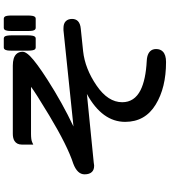

<svg xmlns="http://www.w3.org/2000/svg" viewBox="40 -874 919 1040"><g transform="rotate(-90 500.0 -353.5)"><path d="M746.1 -749Q746.1 -765.6 747.3 -772.9Q748.5 -780.3 750 -783.4Q751.5 -786.6 753.2 -788.3Q754.9 -790 755.9 -790.8Q756.8 -791.5 757.8 -792Q760.3 -793 762.7 -793H812.5Q817.4 -793 821.8 -789.1Q829.1 -781.2 829.1 -749V-664.1Q829.1 -647.5 827.1 -637.7Q824.7 -624.5 817.4 -621.1Q814.9 -620.1 812.5 -620.1H762.7Q757.8 -620.1 753.4 -624Q746.1 -631.8 746.1 -664.1ZM852.5 -749Q852.5 -763.7 853.3 -768.8Q854 -773.9 854.5 -775.4Q856 -785.2 860.1 -789.1Q864.3 -793 869.1 -793H919.9Q924.8 -793 929 -789.1Q933.1 -785.2 934.8 -775.4Q936.5 -765.6 936.5 -749V-664.1Q936.5 -647.5 934.6 -637.7Q932.1 -624.5 924.8 -621.1Q922.4 -620.1 919.9 -620.1H869.1Q864.3 -620.1 860.1 -624Q856 -627.9 854.2 -637.7Q852.5 -647.5 852.5 -664.1ZM360.4 -135.7Q360.4 -259.8 511.2 -342.8L139.6 -305.7L125.5 -303.7Q123.5 -303.7 121.6 -303.7Q101.1 -303.7 89.4 -315.4Q76.2 -328.6 76.2 -355.5Q76.2 -394.5 133.8 -416.5Q229.5 -447.3 394.5 -546.4Q521.5 -623 550.3 -645.5H295.9Q263.7 -645.5 250 -639.2L237.3 -633.3V-694.8Q237.3 -722.2 256.8 -734.9Q271.5 -744.1 295.9 -744.1H665Q708.5 -744.1 727.1 -725.6Q740.2 -712.4 740.2 -690.4Q740.2 -674.8 716.8 -650.9Q681.2 -615.7 588.4 -556.2Q463.4 -476.1 335.4 -415.5L856.9 -469.7H868.2Q893.1 -469.7 905.5 -457.3Q918 -444.8 918 -422.9Q918 -403.8 906.2 -391.6Q892.6 -378.4 865.2 -376L743.2 -363.3Q648.4 -353 556.6 -290Q466.8 -228.5 466.8 -151.4Q466.8 -85.4 532.2 -52.2Q588.9 -23.9 690.9 -18.6Q740.2 -16.1 752 14.2Q754.9 22.5 754.9 32.2Q754.9 54.7 741.2 68.4Q723.6 85.9 684.6 85.9Q545.4 85.9 454.1 29.8Q360.4 -27.3 360.4 -135.7Z"/></g></svg>

Font: YuPearl-SemiBold
Style: SemiBold
Weight: 600
Designer: Max Yao
Foundry: Max-Everyday
Version: Version 1.011; ttfautohint (v1.8.3)